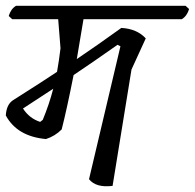

<svg xmlns="http://www.w3.org/2000/svg" viewBox="-21 -639 670 660"><path d="M617 -619 629 -608Q622 -584 604 -573H266Q257 -517 243 -436Q310 -481 396 -543Q450 -540 480 -507L431 -400L366 0Q309 7 285 -23L393 -480L383 -485Q295 -423 232 -381Q208 -260 191 -194Q168 -171 137 -161Q38 -170 -1 -242Q1 -279 23 -294Q135 -365 175 -392Q182 -431 187 -473L179 -573H21L9 -584Q16 -608 34 -619ZM162 -334 58 -266Q80 -232 117 -220L126 -227Q148 -280 162 -334Z"/></svg>

Font: Tillana
Style: Regular
Weight: 400
Designer: Lipi Raval (Devanagari, Latin), Jonny Pinhorn (Latin)
Foundry: Indian Type Foundry
Version: Version 2.003;PS 1.0;hotconv 1.0.79;makeotf.lib2.5.61930; tt